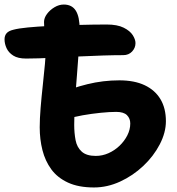

<svg xmlns="http://www.w3.org/2000/svg" viewBox="-36 -809 780 846"><path d="M378 17Q310 17 263.5 -4.5Q217 -26 190 -63Q163 -100 151 -147.5Q139 -195 139 -248Q139 -286 143 -334.5Q147 -383 152.5 -433Q158 -483 162 -527Q166 -571 166 -600Q166 -621 162 -653.5Q158 -686 158 -712Q158 -730 171 -747.5Q184 -765 204 -777Q224 -789 245 -789Q281 -789 298 -762Q315 -735 315 -680Q315 -644 311.5 -590.5Q308 -537 303 -477Q298 -417 294.5 -359.5Q291 -302 291 -259Q291 -223 297 -191.5Q303 -160 324 -141Q345 -122 386 -122Q415 -122 442 -134Q469 -146 490.5 -166.5Q512 -187 525 -212.5Q538 -238 538 -265Q538 -287 523.5 -301.5Q509 -316 476 -316Q447 -316 407.5 -312Q368 -308 328 -301Q288 -294 258 -284L212 -392Q280 -421 349 -438Q418 -455 490 -455Q556 -455 601.5 -433.5Q647 -412 671 -372Q695 -332 695 -275Q695 -225 668 -173Q641 -121 595.5 -78Q550 -35 493.5 -9Q437 17 378 17ZM79 -551Q43 -551 22.5 -564Q2 -577 -7 -596.5Q-16 -616 -16 -636Q-16 -652 -7 -662.5Q2 -673 23 -678Q45 -684 86.5 -688Q128 -692 179 -694.5Q230 -697 281 -698.5Q332 -700 373 -700.5Q414 -701 434 -701Q481 -701 509 -687Q537 -673 549 -654Q561 -635 561 -619Q561 -598 546 -582Q531 -566 507 -566Q468 -566 419 -564.5Q370 -563 319 -560.5Q268 -558 220 -555.5Q172 -553 135 -552Q98 -551 79 -551Z"/></svg>

Font: Shantell Sans
Style: Bold
Weight: 700
Designer: Stephen Nixon, Anya Danilova, Shantell Martin
Foundry: Arrow Type
Version: Version 1.011;[c5ecc13dd]